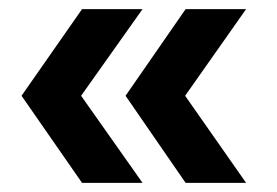

<svg xmlns="http://www.w3.org/2000/svg" viewBox="-20 -481 604 419"><path d="M159 -82 27 -272 159 -461H291L157 -272L291 -82ZM385 -82 254 -272 385 -461H517L384 -272L517 -82Z"/></svg>

Font: Onest
Style: Bold
Weight: 700
Designer: Dmitri Voloshin, Andrey Kudryavtsev
Foundry: Dmitri Voloshin, Andrey Kudryavtsev
Version: Version 1.000;gftools[0.9.33]